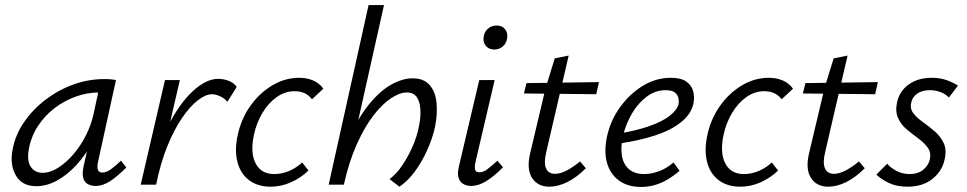

<svg xmlns="http://www.w3.org/2000/svg" viewBox="-20 -731 3828 760"><path d="M124 6Q67 6 42.5 -37Q18 -80 30 -140Q41 -198 75.5 -248Q110 -298 160.5 -336.5Q211 -375 270.5 -396.5Q330 -418 393 -418Q408 -418 419 -417Q430 -416 439 -414L368 -90Q359 -48 385 -48Q401 -48 419 -61Q437 -74 459 -95L480 -68Q445 -33 416 -14Q387 5 359 5Q340 5 326.5 -3Q313 -11 309 -28.5Q305 -46 311 -73L349 -243L386 -277Q374 -221 347 -170Q320 -119 283.5 -79Q247 -39 206 -16.5Q165 6 124 6ZM149 -47Q179 -47 211 -67.5Q243 -88 271.5 -121.5Q300 -155 320.5 -196Q341 -237 350 -278L374 -389L407 -362Q400 -364 391 -364.5Q382 -365 373 -365Q324 -365 278 -348Q232 -331 194 -301.5Q156 -272 129.5 -231Q103 -190 94 -140Q86 -94 102 -70.5Q118 -47 149 -47Z M565 0Q595 -133 642 -226.5Q689 -320 742.5 -369.5Q796 -419 844 -419Q863 -419 884 -411.5Q905 -404 917 -387L880 -328Q869 -342 851 -350Q833 -358 819 -358Q794 -358 762.5 -333.5Q731 -309 699.5 -262.5Q668 -216 641.5 -150Q615 -84 598 0ZM537 0 633 -414H692L596 0Z M1051 8Q1001 8 967 -17Q933 -42 920.5 -87.5Q908 -133 920 -192Q933 -257 969 -309Q1005 -361 1056 -392Q1107 -423 1164 -423Q1195 -423 1219.5 -412.5Q1244 -402 1260 -380L1215 -338Q1203 -354 1186 -362Q1169 -370 1146 -370Q1108 -370 1075 -346.5Q1042 -323 1018.5 -283.5Q995 -244 985 -197Q970 -126 992 -84Q1014 -42 1065 -42Q1096 -42 1125 -54.5Q1154 -67 1176 -88L1201 -56Q1171 -27 1132 -9.5Q1093 8 1051 8Z M1561 8 1522 -22Q1550 -43 1573 -77.5Q1596 -112 1613.5 -152Q1631 -192 1638 -230Q1646 -267 1644 -298Q1642 -329 1629.5 -347Q1617 -365 1590 -365Q1563 -365 1528.5 -342.5Q1494 -320 1459 -275Q1424 -230 1393 -161.5Q1362 -93 1341 0H1302Q1327 -108 1363 -187.5Q1399 -267 1441.5 -319Q1484 -371 1528.5 -396Q1573 -421 1613 -421Q1658 -421 1681 -394Q1704 -367 1708 -323Q1712 -279 1702 -229Q1692 -183 1671 -136.5Q1650 -90 1622 -52Q1594 -14 1561 8ZM1281 0 1439 -711H1500L1341 0Z M1845 5Q1826 5 1812.5 -3.5Q1799 -12 1794.5 -29.5Q1790 -47 1797 -74L1877 -414H1938L1862 -89Q1858 -71 1860.5 -60Q1863 -49 1878 -49Q1893 -49 1909.5 -61.5Q1926 -74 1949 -95L1971 -69Q1937 -34 1905.5 -14.5Q1874 5 1845 5ZM1937 -535Q1922 -535 1911.5 -542Q1901 -549 1896.5 -561Q1892 -573 1895 -587Q1898 -606 1912 -618Q1926 -630 1946 -630Q1961 -630 1971 -623Q1981 -616 1985.5 -604Q1990 -592 1987 -577Q1984 -559 1970 -547Q1956 -535 1937 -535Z M2155 8Q2109 8 2086.5 -26Q2064 -60 2078 -122L2140 -384L2176 -500L2231 -511L2142 -128Q2132 -86 2141.5 -64.5Q2151 -43 2177 -43Q2198 -43 2223 -56Q2248 -69 2276 -92L2299 -65Q2262 -28 2225 -10Q2188 8 2155 8ZM2054 -361 2064 -402 2351 -406 2340 -358Z M2517 9Q2465 9 2430 -16.5Q2395 -42 2382.5 -87Q2370 -132 2383 -192Q2397 -255 2434.5 -307Q2472 -359 2524 -391Q2576 -423 2635 -423Q2675 -423 2696 -408.5Q2717 -394 2723.5 -371Q2730 -348 2725 -322Q2716 -279 2675.5 -247Q2635 -215 2572 -194.5Q2509 -174 2431 -163L2433 -203Q2499 -214 2549.5 -231.5Q2600 -249 2630 -272Q2660 -295 2666 -319Q2668 -329 2665.5 -342Q2663 -355 2652 -364.5Q2641 -374 2614 -374Q2574 -374 2540 -348.5Q2506 -323 2482 -282.5Q2458 -242 2447 -197Q2436 -151 2441.5 -116Q2447 -81 2469.5 -61.5Q2492 -42 2531 -42Q2556 -42 2586.5 -52.5Q2617 -63 2646 -88L2670 -55Q2647 -35 2621.5 -20Q2596 -5 2570 2Q2544 9 2517 9Z M2910 8Q2860 8 2826 -17Q2792 -42 2779.5 -87.5Q2767 -133 2779 -192Q2792 -257 2828 -309Q2864 -361 2915 -392Q2966 -423 3023 -423Q3054 -423 3078.5 -412.5Q3103 -402 3119 -380L3074 -338Q3062 -354 3045 -362Q3028 -370 3005 -370Q2967 -370 2934 -346.5Q2901 -323 2877.5 -283.5Q2854 -244 2844 -197Q2829 -126 2851 -84Q2873 -42 2924 -42Q2955 -42 2984 -54.5Q3013 -67 3035 -88L3060 -56Q3030 -27 2991 -9.5Q2952 8 2910 8Z M3259 8Q3213 8 3190.5 -26Q3168 -60 3182 -122L3244 -384L3280 -500L3335 -511L3246 -128Q3236 -86 3245.5 -64.5Q3255 -43 3281 -43Q3302 -43 3327 -56Q3352 -69 3380 -92L3403 -65Q3366 -28 3329 -10Q3292 8 3259 8ZM3158 -361 3168 -402 3455 -406 3444 -358Z M3572 8Q3529 8 3498 -7Q3467 -22 3449 -40L3492 -83Q3505 -67 3528.5 -54.5Q3552 -42 3581 -42Q3614 -42 3635 -59.5Q3656 -77 3661 -102Q3666 -128 3652 -147Q3638 -166 3615 -183Q3592 -200 3569.5 -218.5Q3547 -237 3535 -263.5Q3523 -290 3531 -327Q3541 -371 3577.5 -397Q3614 -423 3668 -423Q3702 -423 3728 -413.5Q3754 -404 3772 -392L3736 -345Q3724 -358 3704 -366Q3684 -374 3661 -374Q3629 -374 3610 -360Q3591 -346 3587 -325Q3581 -301 3595.5 -282.5Q3610 -264 3633.5 -247.5Q3657 -231 3680 -211Q3703 -191 3715.5 -164.5Q3728 -138 3719 -99Q3709 -53 3670.5 -22.5Q3632 8 3572 8Z"/></svg>

Font: Ysabeau
Style: Italic
Weight: 400
Italic angle: -12°
Designer: Christian Thalmann (Catharsis Fonts)
Version: Version 2.000;gftools[0.9.27.dev2+g8671c4b]